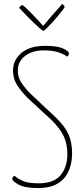

<svg xmlns="http://www.w3.org/2000/svg" viewBox="-20 -942 423 972"><path d="M174 10Q104 10 73 -8Q42 -26 42 -36Q42 -41 45 -45.5Q48 -50 54 -52Q70 -37 97 -25.5Q124 -14 176 -14Q253 -14 287 -55.5Q321 -97 321 -161Q321 -212 303 -251.5Q285 -291 238 -337L121 -445Q87 -479 66.5 -511.5Q46 -544 46 -584Q46 -639 89 -674.5Q132 -710 208 -710Q270 -710 299.5 -696.5Q329 -683 329 -672Q329 -668 326.5 -663Q324 -658 320 -655Q307 -666 277.5 -676.5Q248 -687 202 -687Q143 -687 106.5 -658.5Q70 -630 70 -585Q70 -550 89 -522Q108 -494 135 -467L266 -344Q311 -299 328 -259Q345 -219 345 -166Q345 -114 326.5 -74Q308 -34 270.5 -12Q233 10 174 10ZM200 -786Q196 -786 182.5 -797.5Q169 -809 151 -826.5Q133 -844 116 -861.5Q99 -879 88 -890.5Q77 -902 77 -902Q77 -902 82 -909Q87 -916 94 -916Q96 -916 107.5 -905.5Q119 -895 134.5 -879.5Q150 -864 164.5 -848Q179 -832 189 -821.5Q199 -811 199 -811Q220 -837 242.5 -862.5Q265 -888 280 -905Q295 -922 295 -922Q300 -918 303.5 -914.5Q307 -911 307 -906Q307 -904 297 -891Q287 -878 272.5 -860.5Q258 -843 242.5 -826Q227 -809 215 -797.5Q203 -786 200 -786Z"/></svg>

Font: Yanone Kaffeesatz ExtraLight
Style: Regular
Weight: 200
Designer: Yanone (Cyrillic: Daniel Pouzeot, Huerta Tipografica, and Cyreal)
Foundry: Yanone
Version: Version 2.003